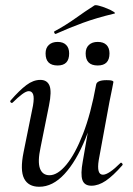

<svg xmlns="http://www.w3.org/2000/svg" viewBox="-20 -700 508 733"><path d="M130 13Q88 13 72 -18.5Q56 -50 70 -119L106 -297Q111 -327 106.5 -339.5Q102 -352 90 -352Q80 -352 64 -340Q48 -328 29 -309Q25 -305 21 -309Q17 -313 21 -317Q54 -355 80.5 -375Q107 -395 134 -395Q160 -395 169 -373Q178 -351 167 -297L135 -138Q123 -83 132.5 -57Q142 -31 169 -31Q200 -31 233.5 -71.5Q267 -112 297 -189Q327 -266 347 -377L361 -376Q342 -259 306.5 -171.5Q271 -84 226 -35.5Q181 13 130 13ZM329 9Q302 9 294.5 -13Q287 -35 296 -84L347 -377Q350 -394 387 -394Q403 -394 408 -392Q413 -390 413 -387Q413 -384 408 -361Q403 -338 398 -312L357 -89Q348 -33 373 -33Q384 -33 401 -44.5Q418 -56 439 -77Q442 -81 446 -76.5Q450 -72 447 -69Q412 -29 384 -10Q356 9 329 9ZM353 -450Q307 -450 307 -496Q307 -517 319.5 -528.5Q332 -540 353 -540Q375 -540 386.5 -528.5Q398 -517 398 -496Q398 -450 353 -450ZM200 -450Q154 -450 154 -496Q154 -517 166.5 -528.5Q179 -540 200 -540Q221 -540 232.5 -528.5Q244 -517 244 -496Q244 -450 200 -450ZM194 -571Q190 -569 187.5 -574.5Q185 -580 189 -581Q233 -605 268.5 -630.5Q304 -656 340 -679Q344 -682 358.5 -678Q373 -674 389 -667.5Q405 -661 414 -655Q423 -649 416 -648Q349 -632 297 -613Q245 -594 194 -571Z"/></svg>

Font: Cormorant Light Medium
Style: Italic
Weight: 500
Italic angle: -10°
Version: Version 4.000